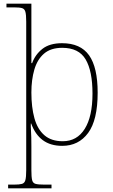

<svg xmlns="http://www.w3.org/2000/svg" viewBox="-20 -780 614 1040"><path d="M24 240V220H56Q85 220 99 216Q113 212 117.5 195.5Q122 179 122 142V-663Q122 -700 117.5 -716Q113 -732 99.5 -736Q86 -740 57 -740H15V-760H150V-438H154Q171 -485 210 -515.5Q249 -546 316 -546Q416 -546 462.5 -480.5Q509 -415 509 -278Q509 -130 457.5 -60Q406 10 317 10Q253 10 211.5 -21Q170 -52 149 -111H147Q146 -99 148 -70.5Q150 -42 150 13V142Q150 179 154 195.5Q158 212 173 216Q188 220 220 220H259V240ZM320 -15Q397 -15 439 -82Q481 -149 481 -273Q481 -395 444 -458Q407 -521 317 -521Q255 -521 218.5 -489.5Q182 -458 166 -403Q150 -348 150 -279Q150 -199 166.5 -139.5Q183 -80 220.5 -47.5Q258 -15 320 -15Z"/></svg>

Font: Noto Serif Telugu Thin
Style: Regular
Weight: 100
Designer: Jelle Bosma - Monotype Design Team
Foundry: Monotype Imaging Inc.
Version: Version 2.005; ttfautohint (v1.8.4.7-5d5b)